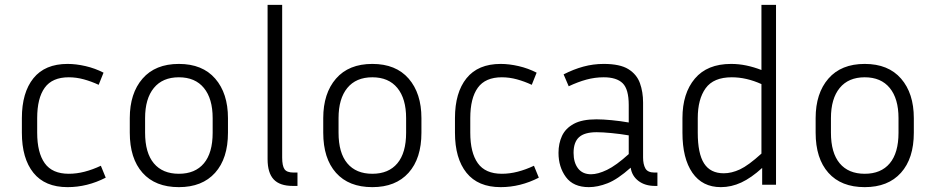

<svg xmlns="http://www.w3.org/2000/svg" viewBox="-20 -760 3848 790"><path d="M133 -274V-214Q133 -132 164 -88.5Q195 -45 263 -45Q295 -45 328 -53.5Q361 -62 395 -78L415 -29Q339 10 258 10Q165 10 117.5 -49Q70 -108 70 -214V-274Q70 -379 117.5 -438Q165 -497 258 -497Q293 -497 332 -488Q371 -479 406 -461L386 -411Q356 -425 325 -433.5Q294 -442 263 -442Q195 -442 164 -399Q133 -356 133 -274Z M918 -274V-214Q918 -108 865 -49Q812 10 716 10Q619 10 566.5 -49Q514 -108 514 -214V-274Q514 -376 566.5 -436.5Q619 -497 716 -497Q813 -497 865.5 -436.5Q918 -376 918 -274ZM855 -274Q855 -354 819 -398Q783 -442 716 -442Q649 -442 613 -398Q577 -354 577 -274V-214Q577 -131 613 -88Q649 -45 716 -45Q783 -45 819 -88Q855 -131 855 -214Z M1081 -105V-740H1141V-112Q1141 -78 1150.5 -64Q1160 -50 1188 -50H1204V5H1185Q1131 5 1106 -22Q1081 -49 1081 -105Z M1714 -274V-214Q1714 -108 1661 -49Q1608 10 1512 10Q1415 10 1362.5 -49Q1310 -108 1310 -214V-274Q1310 -376 1362.5 -436.5Q1415 -497 1512 -497Q1609 -497 1661.5 -436.5Q1714 -376 1714 -274ZM1651 -274Q1651 -354 1615 -398Q1579 -442 1512 -442Q1445 -442 1409 -398Q1373 -354 1373 -274V-214Q1373 -131 1409 -88Q1445 -45 1512 -45Q1579 -45 1615 -88Q1651 -131 1651 -214Z M1915 -274V-214Q1915 -132 1946 -88.5Q1977 -45 2045 -45Q2077 -45 2110 -53.5Q2143 -62 2177 -78L2197 -29Q2121 10 2040 10Q1947 10 1899.5 -49Q1852 -108 1852 -214V-274Q1852 -379 1899.5 -438Q1947 -497 2040 -497Q2075 -497 2114 -488Q2153 -479 2188 -461L2168 -411Q2138 -425 2107 -433.5Q2076 -442 2045 -442Q1977 -442 1946 -399Q1915 -356 1915 -274Z M2675 5Q2634 5 2607 -15.5Q2580 -36 2575 -70Q2521 -22 2480 -6Q2439 10 2403 10Q2339 10 2308.5 -31.5Q2278 -73 2278 -131Q2278 -170 2292.5 -201Q2307 -232 2341 -250.5Q2375 -269 2434 -269Q2461 -269 2497 -265.5Q2533 -262 2567 -256V-328Q2567 -393 2542 -417.5Q2517 -442 2464 -442Q2428 -442 2393 -432.5Q2358 -423 2320 -405L2299 -454Q2340 -475 2380.5 -486Q2421 -497 2464 -497Q2531 -497 2565.5 -475.5Q2600 -454 2613 -418Q2626 -382 2626 -338V-112Q2626 -84 2635.5 -67Q2645 -50 2673 -50H2685V5ZM2340 -131Q2340 -91 2358.5 -67Q2377 -43 2412 -43Q2440 -43 2477.5 -61Q2515 -79 2567 -126V-203Q2532 -209 2495.5 -212.5Q2459 -216 2435 -216Q2385 -216 2362.5 -195.5Q2340 -175 2340 -131Z M3116 0V-69Q3071 -28 3030 -9Q2989 10 2946 10Q2870 10 2829 -49Q2788 -108 2788 -214V-274Q2788 -376 2839 -436.5Q2890 -497 2988 -497Q3020 -497 3051 -490.5Q3082 -484 3113 -472V-740H3173V0ZM2851 -214Q2851 -128 2877 -87.5Q2903 -47 2958 -47Q2990 -47 3024.5 -63Q3059 -79 3113 -128V-414Q3051 -442 2991 -442Q2916 -442 2883.5 -397Q2851 -352 2851 -274Z M3740 -274V-214Q3740 -108 3687 -49Q3634 10 3538 10Q3441 10 3388.5 -49Q3336 -108 3336 -214V-274Q3336 -376 3388.5 -436.5Q3441 -497 3538 -497Q3635 -497 3687.5 -436.5Q3740 -376 3740 -274ZM3677 -274Q3677 -354 3641 -398Q3605 -442 3538 -442Q3471 -442 3435 -398Q3399 -354 3399 -274V-214Q3399 -131 3435 -88Q3471 -45 3538 -45Q3605 -45 3641 -88Q3677 -131 3677 -214Z"/></svg>

Font: Inria Sans Light
Style: Regular
Weight: 300
Designer: Black Foundry Team
Foundry: Black Foundry
Version: Version 1.2; ttfautohint (v1.8.3)